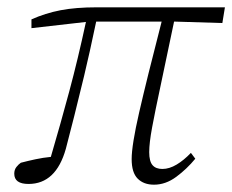

<svg xmlns="http://www.w3.org/2000/svg" viewBox="-20 -492 635 525"><path d="M66 -415V-439Q104 -456 145.5 -464Q187 -472 245 -472H595L588 -429L456 -433Q434 -327 419 -257Q404 -187 396 -144Q388 -101 388 -76Q388 -51 397 -40.5Q406 -30 424 -30Q443 -30 463 -42Q483 -54 502 -74L514 -58Q491 -30 462 -8.5Q433 13 401 13Q373 13 356.5 -3.5Q340 -20 340 -57Q340 -95 360.5 -184.5Q381 -274 422 -433H243Q225 -347 210 -284.5Q195 -222 183 -174.5Q171 -127 160 -85Q133 11 58 11Q19 11 19 -17Q19 -28 25 -35.5Q31 -43 37 -47Q56 -52 77 -56.5Q98 -61 119 -63Q146 -155 169.5 -242.5Q193 -330 215 -432Z"/></svg>

Font: Source Serif Pro Light
Style: Italic
Weight: 300
Italic angle: -12°
Designer: Frank Grießhammer
Foundry: Adobe Systems Incorporated
Version: Version 3.001;hotconv 1.0.111;makeotfexe 2.5.65597